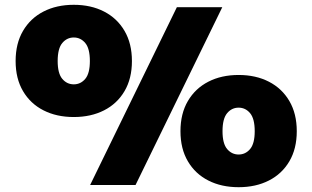

<svg xmlns="http://www.w3.org/2000/svg" viewBox="-20 -770 1300 799"><path d="M287 -283Q215.5 -283 161 -310.8Q106.5 -338.5 75.8 -390.8Q45 -443 45 -516Q45 -589 75.8 -641.5Q106.5 -694 161 -722Q215.5 -750 287 -750Q358.5 -750 413 -722Q467.5 -694 498.2 -641.5Q529 -589 529 -516Q529 -443 498.2 -390.8Q467.5 -338.5 413 -310.8Q358.5 -283 287 -283ZM355 0 716 -740H905L544 0ZM287 -419Q315.5 -419 334.8 -441.8Q354 -464.5 354 -516Q354 -568 334.8 -591Q315.5 -614 287 -614Q258.5 -614 239.2 -591Q220 -568 220 -516Q220 -464.5 239.2 -441.8Q258.5 -419 287 -419ZM973 9Q901.5 9 847 -18.8Q792.5 -46.5 761.8 -98.8Q731 -151 731 -224Q731 -297 761.8 -349.5Q792.5 -402 847 -430Q901.5 -458 973 -458Q1044.5 -458 1099 -430Q1153.5 -402 1184.2 -349.5Q1215 -297 1215 -224Q1215 -151 1184.2 -98.8Q1153.5 -46.5 1099 -18.8Q1044.5 9 973 9ZM973 -127Q1001.5 -127 1020.8 -149.8Q1040 -172.5 1040 -224Q1040 -276 1020.8 -299Q1001.5 -322 973 -322Q944.5 -322 925.2 -299Q906 -276 906 -224Q906 -172.5 925.2 -149.8Q944.5 -127 973 -127Z"/></svg>

Font: Encode Sans Expanded Black
Style: Regular
Weight: 900
Width: 7
Designer: Multiple Designers
Foundry: Impallari Type
Version: Version 3.000; ttfautohint (v1.8.3) -l 8 -r 50 -G 200 -x 14 